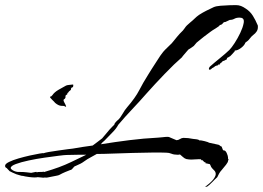

<svg xmlns="http://www.w3.org/2000/svg" viewBox="-150 -603 1030 752"><path d="M653 129 662 122Q670 116 678 108Q686 100 690 93Q695 85 695 79Q695 70 688.5 64Q682 58 677 51Q676 49 675 46Q674 43 672 40L654 36L656 33H655Q650 33 646 27.5Q642 22 637 25Q637 22 639 21Q629 20 619 21Q609 22 599 22Q595 22 590 21.5Q585 21 580 20Q573 18 566.5 12Q560 6 555 2Q552 3 549 3Q546 3 544 3Q531 3 521.5 -1Q512 -5 501 -5Q480 -6 445 -5.5Q410 -5 369.5 -4Q329 -3 292 -1.5Q255 0 229 0L211 10Q190 21 179 29.5Q168 38 146 47Q141 48 135.5 55.5Q130 63 125 63Q102 72 94 76Q86 80 82.5 82Q79 84 70 85.5Q61 87 37 92Q33 93 29 92.5Q25 92 20 93L-1 91H-4Q-6 92 -14 92Q-23 92 -35 90.5Q-47 89 -51 88L-60 86Q-63 86 -65.5 85.5Q-68 85 -71 84Q-79 82 -86 79.5Q-93 77 -101 73L-113 67Q-114 65 -117.5 62Q-121 59 -124 55Q-130 53 -130 47V46Q-130 39 -115 31.5Q-100 24 -77.5 17.5Q-55 11 -32.5 6Q-10 1 5 -1.5Q20 -4 21 -3Q26 -5 42.5 -8Q59 -11 78.5 -13.5Q98 -16 114.5 -18.5Q131 -21 135 -21Q152 -24 174 -27.5Q196 -31 213 -33Q221 -39 231 -46.5Q241 -54 250 -61Q260 -72 269 -83.5Q278 -95 290 -107L298 -115V-116Q298 -119 304 -125.5Q310 -132 312 -133Q321 -141 330 -157Q339 -173 348 -183Q380 -220 395.5 -250Q411 -280 427 -305L430 -310Q434 -317 444 -332.5Q454 -348 464 -363.5Q474 -379 478 -385Q490 -402 496.5 -408Q503 -414 518 -429Q521 -431 528.5 -440.5Q536 -450 544 -459.5Q552 -469 554 -471Q569 -485 574 -493.5Q579 -502 595 -515Q605 -523 612.5 -530.5Q620 -538 630 -545Q644 -554 658 -561Q672 -568 687 -575Q696 -579 713.5 -580.5Q731 -582 748.5 -582.5Q766 -583 774 -583Q785 -583 794 -579.5Q803 -576 813 -569Q830 -558 840.5 -541Q851 -524 858 -507Q860 -504 860 -501Q860 -498 860 -496Q860 -487 855 -479.5Q850 -472 843 -467Q834 -460 828 -451.5Q822 -443 811 -436Q808 -426 794.5 -415.5Q781 -405 769 -405L770 -403Q765 -398 758.5 -390Q752 -382 745 -379L741 -377Q740 -377 739 -374.5Q738 -372 738 -371V-370Q734 -369 730.5 -366.5Q727 -364 722 -364Q720 -358 716 -358Q715 -356 712.5 -354.5Q710 -353 711 -350H710L706 -351Q705 -347 701 -346.5Q697 -346 693 -344Q692 -343 688 -340Q684 -337 683 -337H682Q676 -330 671 -330Q668 -330 668 -333Q668 -337 672 -342Q690 -358 710.5 -374.5Q731 -391 748 -407Q757 -416 769 -434.5Q781 -453 791 -474Q801 -495 804 -511Q805 -514 805 -520Q805 -534 788 -534Q776 -534 768 -529.5Q760 -525 750 -525L733 -517Q726 -517 722.5 -511.5Q719 -506 711 -505Q710 -501 695 -492Q680 -483 675 -479Q661 -469 647 -458Q633 -447 620 -436L609 -423Q604 -419 598.5 -415.5Q593 -412 588 -409Q587 -408 581 -401Q575 -394 569 -387Q563 -380 563 -379Q534 -354 495 -313.5Q456 -273 424 -237Q397 -206 368.5 -176Q340 -146 313 -114Q306 -100 290.5 -84.5Q275 -69 259 -52Q251 -46 245 -38Q301 -47 356.5 -54Q412 -61 470 -64Q475 -64 486.5 -65.5Q498 -67 506 -67Q513 -67 515 -65L541 -54H542Q548 -54 555 -58.5Q562 -63 569 -63Q578 -63 587.5 -62Q597 -61 606 -59Q612 -58 619.5 -57.5Q627 -57 631 -53Q637 -54 652 -50Q667 -46 669 -44L706 -36Q709 -35 711.5 -32.5Q714 -30 718 -29L723 -16L725 -14Q733 -15 738 -3.5Q743 8 743 13V19H744Q746 20 744.5 23Q743 26 743 28Q743 32 735.5 42Q728 52 719.5 61.5Q711 71 708 77L701 91Q694 97 681.5 110Q669 123 661 128ZM-28 74 -8 70 -6 72Q-2 70 8 70.5Q18 71 19 69Q20 70 21 70Q22 70 22 71Q56 61 80.5 52Q105 43 129 31.5Q153 20 184 5L188 3Q186 3 161.5 3Q137 3 111 4Q104 4 80 7Q56 10 24.5 14.5Q-7 19 -37.5 25.5Q-68 32 -88 39.5Q-108 47 -108 55Q-108 59 -100 64Q-88 71 -74.5 70.5Q-61 70 -45 72ZM109 -186Q109 -184 105.5 -185.5Q102 -187 101 -188Q101 -188 90 -188.5Q79 -189 66 -200Q63 -204 54 -212.5Q45 -221 46 -224Q46 -227 49 -224L55 -230Q63 -242 79.5 -251.5Q96 -261 109 -268Q114 -270 121.5 -270.5Q129 -271 135 -272L137 -271Q137 -270 137 -270Q137 -265 136 -263Q135 -261 131.5 -260Q128 -259 128 -254Q128 -252 128 -252Q127 -250 121.5 -246Q116 -242 117 -238Q116 -239 115 -239.5Q114 -240 115 -239L114 -240V-237Q114 -233 112 -232.5Q110 -232 108 -230Q106 -228 106.5 -224Q107 -220 105 -218Q104 -216 102 -215Q100 -214 99 -212Q98 -208 103 -199.5Q108 -191 109 -186Z"/></svg>

Font: Cherish
Style: Regular
Weight: 400
Designer: Robert E. Leuschke
Foundry: Robert E. Leuschke
Version: Version 1.005